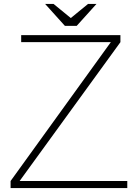

<svg xmlns="http://www.w3.org/2000/svg" viewBox="-20 -938 709 979"><path d="M210 -918 311 -806H371L472 -918H429L341 -846L253 -918ZM34 -15V21H629V-15H80L594 -723V-759H88V-723H545Z"/></svg>

Font: LINE Seed JP_OTF Thin
Style: Regular
Weight: 250
Designer: LY Corporation & Fontrix & Fontworks
Version: Version 1.007